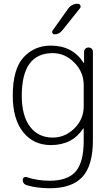

<svg xmlns="http://www.w3.org/2000/svg" viewBox="-20 -773 593 1023"><path d="M261 -490Q96 -490 96 -263Q96 -156 140 -98Q184 -40 261 -40Q327 -40 376.5 -89Q426 -138 426 -207V-320Q426 -389 376 -439.5Q326 -490 261 -490ZM251 0Q158 0 103 -69.5Q48 -139 48 -263Q48 -405 105.5 -467.5Q163 -530 251 -530Q366 -530 425 -439Q425 -437 427 -437Q428 -437 428 -438V-497Q428 -507 435 -513.5Q442 -520 452 -520Q462 -520 468.5 -513.5Q475 -507 475 -497V-25Q475 108 419.5 169Q364 230 245 230Q178 230 123 214Q101 207 101 185Q101 177 108 172.5Q115 168 123 171Q179 190 245 190Q341 190 383.5 140.5Q426 91 426 -23V-88Q426 -89 425 -89Q423 -89 423 -88Q365 0 251 0ZM344 -728Q363 -753 394 -753Q404 -753 408 -744.5Q412 -736 406 -729L311 -610Q294 -590 271 -590Q263 -590 259.5 -596.5Q256 -603 260 -610Z"/></svg>

Font: Rounded Mplus 1c Light
Style: Regular
Weight: 300
Version: Version 1.059.20150529